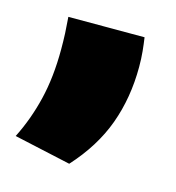

<svg xmlns="http://www.w3.org/2000/svg" viewBox="-58 -223 361 393"><g transform="rotate(15 122.5 -27.0)"><path d="M203 -172.5Q205 -159 206.5 -143.8Q208 -128.5 208 -111Q208 -45.5 187.5 10.8Q167 67 121 117.5L0.5 91Q21.5 49.5 33 2Q44.5 -45.5 44.5 -104.5Q44.5 -122.5 43.8 -138.2Q43 -154 41.5 -172.5Z"/></g></svg>

Font: Anek Latin ExtraBold
Style: Regular
Weight: 800
Designer: Yesha Goshar
Foundry: Ek Type
Version: Version 1.003